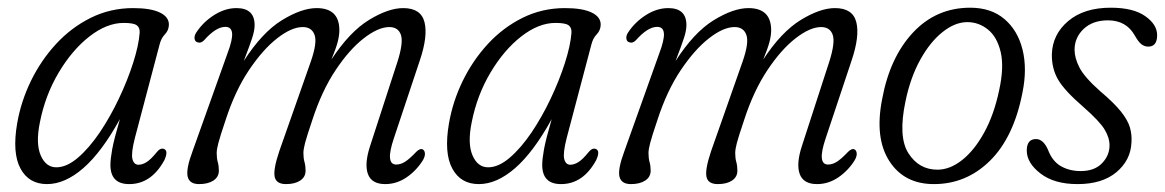

<svg xmlns="http://www.w3.org/2000/svg" viewBox="-20 -458 2949 486"><path d="M321.5 -109Q311.5 -70 315.2 -55.5Q319 -41 330.5 -41Q340.5 -41 351.2 -47.8Q362 -54.5 376.5 -72.5Q386 -84.5 395 -81Q407 -76.5 396 -52.5Q363 8 307 8Q259.5 8 259.5 -40.5Q259.5 -55.5 264 -80.2Q268.5 -105 283.5 -156.5Q237.5 -73 191 -32.5Q144.5 8 99 8Q53 8 31.8 -31.5Q10.5 -71 23.5 -146Q33 -201 58.2 -253Q83.5 -305 122 -346.8Q160.5 -388.5 210 -413Q259.5 -437.5 317 -437.5Q361.5 -437.5 384.8 -426.2Q408 -415 407.5 -395Q407 -381 397.5 -371.2Q388 -361.5 384 -345.5ZM81 -148.5Q70 -95 83 -64.8Q96 -34.5 122.5 -34.5Q149 -34.5 177.5 -59Q206 -83.5 232.8 -123.2Q259.5 -163 281.2 -209Q303 -255 317 -298.8Q331 -342.5 333.5 -374.5Q334.5 -388 326.2 -394Q318 -400 293 -400Q250.5 -400 206.5 -365.8Q162.5 -331.5 128.5 -274.2Q94.5 -217 81 -148.5Z M687 -75.5 766.5 -301.5Q783.5 -350 776.2 -369.8Q769 -389.5 746.5 -389.5Q718 -389.5 681.8 -361.2Q645.5 -333 610.2 -280.5Q575 -228 551 -154Q537 -112.5 532.8 -96.2Q528.5 -80 528.5 -70.5Q528.5 -57.5 531.2 -47.8Q534 -38 534 -26Q534 -10 520.2 -1Q506.5 8 484 8Q459.5 8 455 -11Q450.5 -30 467.5 -75.5L555.5 -322Q569 -357.5 567.5 -373.8Q566 -390 550.5 -390Q526.5 -390 496.5 -356Q488 -347.5 480 -351Q473.5 -352.5 472.5 -360.2Q471.5 -368 477 -376Q494.5 -402.5 522.2 -420Q550 -437.5 578.5 -437.5Q624.5 -437.5 624.5 -394.5Q624.5 -380.5 618.2 -361.5Q612 -342.5 597 -303.5Q643.5 -376 693.5 -406.8Q743.5 -437.5 781.5 -437.5Q839 -437.5 839 -381.5Q839 -368.5 834.8 -352Q830.5 -335.5 819 -307.5Q865 -377.5 914 -407.5Q963 -437.5 1000.5 -437.5Q1045.5 -437.5 1054.5 -402Q1063.5 -366.5 1042.5 -304.5L977 -108Q954.5 -41.5 983 -41.5Q994 -41.5 1005.2 -48.5Q1016.5 -55.5 1034 -74Q1043.5 -83 1049.5 -80Q1054.5 -78 1055.5 -70.5Q1056.5 -63 1050.5 -52.5Q1034 -26 1009 -9Q984 8 955 8Q920.5 8 911.2 -17.8Q902 -43.5 917 -89L986 -301.5Q1001.5 -350 994.8 -369.8Q988 -389.5 965.5 -389.5Q937.5 -389.5 901 -361.2Q864.5 -333 829.5 -280.5Q794.5 -228 770.5 -154Q756.5 -112.5 752.2 -96.2Q748 -80 748 -70.5Q748 -57.5 750.8 -47.8Q753.5 -38 753.5 -26Q753.5 -10 740 -1Q726.5 8 704 8Q679 8 675.2 -10.8Q671.5 -29.5 687 -75.5Z M1414.5 -109Q1404.5 -70 1408.2 -55.5Q1412 -41 1423.5 -41Q1433.5 -41 1444.2 -47.8Q1455 -54.5 1469.5 -72.5Q1479 -84.5 1488 -81Q1500 -76.5 1489 -52.5Q1456 8 1400 8Q1352.5 8 1352.5 -40.5Q1352.5 -55.5 1357 -80.2Q1361.5 -105 1376.5 -156.5Q1330.5 -73 1284 -32.5Q1237.5 8 1192 8Q1146 8 1124.8 -31.5Q1103.5 -71 1116.5 -146Q1126 -201 1151.2 -253Q1176.5 -305 1215 -346.8Q1253.5 -388.5 1303 -413Q1352.5 -437.5 1410 -437.5Q1454.5 -437.5 1477.8 -426.2Q1501 -415 1500.5 -395Q1500 -381 1490.5 -371.2Q1481 -361.5 1477 -345.5ZM1174 -148.5Q1163 -95 1176 -64.8Q1189 -34.5 1215.5 -34.5Q1242 -34.5 1270.5 -59Q1299 -83.5 1325.8 -123.2Q1352.5 -163 1374.2 -209Q1396 -255 1410 -298.8Q1424 -342.5 1426.5 -374.5Q1427.5 -388 1419.2 -394Q1411 -400 1386 -400Q1343.5 -400 1299.5 -365.8Q1255.5 -331.5 1221.5 -274.2Q1187.5 -217 1174 -148.5Z M1780 -75.5 1859.5 -301.5Q1876.5 -350 1869.2 -369.8Q1862 -389.5 1839.5 -389.5Q1811 -389.5 1774.8 -361.2Q1738.5 -333 1703.2 -280.5Q1668 -228 1644 -154Q1630 -112.5 1625.8 -96.2Q1621.5 -80 1621.5 -70.5Q1621.5 -57.5 1624.2 -47.8Q1627 -38 1627 -26Q1627 -10 1613.2 -1Q1599.5 8 1577 8Q1552.5 8 1548 -11Q1543.5 -30 1560.5 -75.5L1648.5 -322Q1662 -357.5 1660.5 -373.8Q1659 -390 1643.5 -390Q1619.5 -390 1589.5 -356Q1581 -347.5 1573 -351Q1566.5 -352.5 1565.5 -360.2Q1564.5 -368 1570 -376Q1587.5 -402.5 1615.2 -420Q1643 -437.5 1671.5 -437.5Q1717.5 -437.5 1717.5 -394.5Q1717.5 -380.5 1711.2 -361.5Q1705 -342.5 1690 -303.5Q1736.5 -376 1786.5 -406.8Q1836.5 -437.5 1874.5 -437.5Q1932 -437.5 1932 -381.5Q1932 -368.5 1927.8 -352Q1923.5 -335.5 1912 -307.5Q1958 -377.5 2007 -407.5Q2056 -437.5 2093.5 -437.5Q2138.5 -437.5 2147.5 -402Q2156.5 -366.5 2135.5 -304.5L2070 -108Q2047.5 -41.5 2076 -41.5Q2087 -41.5 2098.2 -48.5Q2109.5 -55.5 2127 -74Q2136.5 -83 2142.5 -80Q2147.5 -78 2148.5 -70.5Q2149.5 -63 2143.5 -52.5Q2127 -26 2102 -9Q2077 8 2048 8Q2013.5 8 2004.2 -17.8Q1995 -43.5 2010 -89L2079 -301.5Q2094.5 -350 2087.8 -369.8Q2081 -389.5 2058.5 -389.5Q2030.5 -389.5 1994 -361.2Q1957.5 -333 1922.5 -280.5Q1887.5 -228 1863.5 -154Q1849.5 -112.5 1845.2 -96.2Q1841 -80 1841 -70.5Q1841 -57.5 1843.8 -47.8Q1846.5 -38 1846.5 -26Q1846.5 -10 1833 -1Q1819.5 8 1797 8Q1772 8 1768.2 -10.8Q1764.5 -29.5 1780 -75.5Z M2436 -438.5Q2488.5 -438.5 2522.2 -410Q2556 -381.5 2568.2 -332.8Q2580.5 -284 2568 -223Q2546 -110.5 2486 -51.2Q2426 8 2344 8Q2268.5 8 2231 -50.5Q2193.5 -109 2213 -207.5Q2232.5 -313 2291.2 -375.8Q2350 -438.5 2436 -438.5ZM2353 -28.5Q2384.5 -28.5 2415.5 -53Q2446.5 -77.5 2471.2 -122.5Q2496 -167.5 2509 -229Q2522 -288 2513 -326.2Q2504 -364.5 2480.8 -383.2Q2457.5 -402 2428.5 -402Q2397.5 -402 2366 -377Q2334.5 -352 2309.5 -307Q2284.5 -262 2272 -201.5Q2253 -111.5 2279.5 -70Q2306 -28.5 2353 -28.5Z M2715.5 -25Q2750.5 -25 2769.5 -44.8Q2788.5 -64.5 2788.5 -90Q2788.5 -110 2775.5 -131Q2762.5 -152 2722 -187.5Q2674 -229 2658 -257Q2642 -285 2642.5 -320.5Q2644 -371 2684 -404.8Q2724 -438.5 2791.5 -438.5Q2848.5 -438.5 2878.8 -417.2Q2909 -396 2909 -369Q2909 -340 2886.5 -340Q2877 -340 2869.2 -346Q2861.5 -352 2852.5 -368Q2831 -406.5 2784.5 -406.5Q2746 -406.5 2723 -384.8Q2700 -363 2700 -332Q2700 -311 2712.5 -286.8Q2725 -262.5 2765 -227Q2800 -197.5 2817.5 -175.5Q2835 -153.5 2840.2 -135Q2845.5 -116.5 2844 -97Q2842 -52.5 2806 -22.2Q2770 8 2707.5 8Q2648.5 8 2613.8 -18.8Q2579 -45.5 2579 -77Q2579 -106 2602.5 -106Q2620.5 -106 2632.5 -79.5Q2643.5 -50 2665.2 -37.5Q2687 -25 2715.5 -25Z"/></svg>

Font: Fraunces 144pt SuperSoft Light
Style: Italic
Weight: 300
Italic angle: -16°
Version: Version 1.000;[b76b70a41]